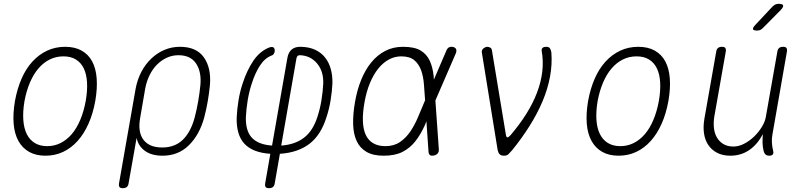

<svg xmlns="http://www.w3.org/2000/svg" viewBox="-20 -805 4240 1005"><path d="M218 10Q168 10 132.5 -10Q97 -30 76.5 -67Q56 -104 51.5 -156.5Q47 -209 58 -275Q70 -341 93 -393.5Q116 -446 150 -483Q184 -520 227 -540Q270 -560 321 -560Q372 -560 407.5 -540Q443 -520 462.5 -483.5Q482 -447 486 -395Q490 -343 479 -278Q467 -211 443.5 -158Q420 -105 386.5 -67.5Q353 -30 310.5 -10Q268 10 218 10ZM227 -40Q265 -40 297.5 -56.5Q330 -73 356 -103.5Q382 -134 400.5 -178.5Q419 -223 429 -278Q438 -331 435.5 -374Q433 -417 418.5 -447Q404 -477 377.5 -493.5Q351 -510 312 -510Q273 -510 240 -493.5Q207 -477 181 -446.5Q155 -416 136.5 -372.5Q118 -329 108 -275Q99 -221 102 -177.5Q105 -134 120 -103.5Q135 -73 162 -56.5Q189 -40 227 -40Z M623 180Q610 180 605.5 174Q601 168 603 155L690 -341Q699 -389 720 -429Q741 -469 772 -498.5Q803 -528 841 -544Q879 -560 922 -560Q1008 -560 1047 -505Q1086 -450 1079 -361Q1075 -319 1067.5 -275.5Q1060 -232 1049 -190Q1024 -99 968.5 -44.5Q913 10 831 10Q774 10 739 -15Q704 -40 695 -83L653 155Q651 168 643.5 174Q636 180 623 180ZM829 -33Q896 -33 937.5 -74Q979 -115 999 -190Q1010 -232 1017.5 -275.5Q1025 -319 1029 -361Q1035 -430 1006 -473Q977 -516 914 -516Q882 -516 853.5 -503Q825 -490 802 -467Q779 -444 763 -411.5Q747 -379 740 -341L714 -190Q700 -115 730.5 -74Q761 -33 829 -33Z M1388 180Q1375 180 1370.5 174Q1366 168 1368 155L1395 0Q1303 -6 1259.5 -52.5Q1216 -99 1219 -192Q1221 -234 1228.5 -280Q1236 -326 1250 -368Q1272 -436 1305.5 -486Q1339 -536 1388 -556Q1396 -559 1402.5 -559Q1409 -559 1412.5 -556Q1416 -553 1417.5 -546.5Q1419 -540 1417 -531Q1415 -526 1412 -521.5Q1409 -517 1403 -515Q1366 -501 1340.5 -461.5Q1315 -422 1298 -368Q1284 -326 1276.5 -280Q1269 -234 1267 -192Q1265 -120 1298.5 -84Q1332 -48 1404 -43L1484 -500Q1489 -531 1507 -546Q1525 -561 1555 -560Q1599 -559 1630.5 -544Q1662 -529 1682 -503.5Q1702 -478 1711.5 -443.5Q1721 -409 1720 -368Q1718 -326 1710.5 -280Q1703 -234 1689 -192Q1660 -98 1599.5 -52Q1539 -6 1445 0L1418 155Q1416 168 1408.5 174Q1401 180 1388 180ZM1532 -501 1452 -43Q1524 -48 1571 -84Q1618 -120 1641 -192Q1655 -234 1662.5 -280Q1670 -326 1672 -368Q1674 -432 1639.5 -473Q1605 -514 1550 -516Q1542 -516 1538 -512.5Q1534 -509 1532 -501Z M2277 -24Q2278 -11 2271.5 -2.5Q2265 6 2251 9Q2238 12 2231 7Q2224 2 2223 -11L2212 -170L2204 -150Q2182 -101 2154 -65.5Q2126 -30 2087 -10Q2048 10 1988 10Q1933 10 1898.5 -10Q1864 -30 1847 -66.5Q1830 -103 1828.5 -154.5Q1827 -206 1838 -270Q1849 -334 1870.5 -387Q1892 -440 1923.5 -478.5Q1955 -517 1996.5 -538.5Q2038 -560 2089 -560Q2149 -560 2181 -541Q2213 -522 2229 -488Q2245 -454 2250 -406Q2250 -397 2251 -388L2316 -539Q2321 -552 2330 -557Q2339 -562 2352 -559Q2364 -556 2367.5 -547.5Q2371 -539 2366 -526L2259 -279ZM2205 -280V-282Q2202 -323 2199 -363.5Q2196 -404 2184.5 -436.5Q2173 -469 2149 -489.5Q2125 -510 2080 -510Q2046 -510 2015.5 -493.5Q1985 -477 1960 -446Q1935 -415 1916.5 -370.5Q1898 -326 1888 -270Q1878 -214 1879.5 -171Q1881 -128 1894.5 -99Q1908 -70 1934 -55Q1960 -40 1997 -40Q2042 -40 2073.5 -61.5Q2105 -83 2128 -117Q2151 -151 2168.5 -193Q2186 -235 2203 -275Z M2585 -19 2502 -531Q2501 -537 2503.5 -542.5Q2506 -548 2510.5 -551.5Q2515 -555 2520 -557.5Q2525 -560 2529 -560Q2539 -560 2546.5 -555.5Q2554 -551 2555 -541L2628 -100Q2630 -87 2635.5 -86Q2641 -85 2652 -97Q2699 -152 2734 -207.5Q2769 -263 2790.5 -319Q2812 -375 2818.5 -430.5Q2825 -486 2815 -541Q2815 -546 2816.5 -549.5Q2818 -553 2821.5 -555.5Q2825 -558 2829.5 -559Q2834 -560 2839 -560Q2854 -560 2859 -551.5Q2864 -543 2866 -531Q2871 -468 2859 -403.5Q2847 -339 2820 -275Q2793 -211 2752.5 -146.5Q2712 -82 2661 -19Q2650 -6 2641.5 2Q2633 10 2618 10Q2603 10 2595.5 2.5Q2588 -5 2585 -19Z M3218 10Q3168 10 3132.5 -10Q3097 -30 3076.5 -67Q3056 -104 3051.5 -156.5Q3047 -209 3058 -275Q3070 -341 3093 -393.5Q3116 -446 3150 -483Q3184 -520 3227 -540Q3270 -560 3321 -560Q3372 -560 3407.5 -540Q3443 -520 3462.5 -483.5Q3482 -447 3486 -395Q3490 -343 3479 -278Q3467 -211 3443.5 -158Q3420 -105 3386.5 -67.5Q3353 -30 3310.5 -10Q3268 10 3218 10ZM3227 -40Q3265 -40 3297.5 -56.5Q3330 -73 3356 -103.5Q3382 -134 3400.5 -178.5Q3419 -223 3429 -278Q3438 -331 3435.5 -374Q3433 -417 3418.5 -447Q3404 -477 3377.5 -493.5Q3351 -510 3312 -510Q3273 -510 3240 -493.5Q3207 -477 3181 -446.5Q3155 -416 3136.5 -372.5Q3118 -329 3108 -275Q3099 -221 3102 -177.5Q3105 -134 3120 -103.5Q3135 -73 3162 -56.5Q3189 -40 3227 -40Z M4007 10Q3994 10 3987 3.5Q3980 -3 3977 -15Q3972 -36 3971.5 -57Q3971 -78 3973 -103Q3944 -48 3901 -19Q3858 10 3803 10Q3763 10 3734 -5Q3705 -20 3687.5 -46Q3670 -72 3665 -107Q3660 -142 3667 -183L3729 -535Q3731 -548 3738.5 -554Q3746 -560 3759 -560Q3772 -560 3776.5 -554Q3781 -548 3779 -535L3719 -195Q3714 -164 3717 -135.5Q3720 -107 3732.5 -85.5Q3745 -64 3766.5 -51Q3788 -38 3819 -38Q3847 -38 3875 -52.5Q3903 -67 3927 -90Q3951 -113 3968 -141Q3985 -169 3989 -195L4049 -535Q4051 -548 4058.5 -554Q4066 -560 4079 -560Q4092 -560 4096.5 -554Q4101 -548 4099 -535L4023 -100Q4019 -79 4020.5 -57Q4022 -35 4027 -15Q4030 -3 4025 3.5Q4020 10 4007 10ZM3974 -659Q3966 -651 3959 -648Q3952 -645 3943 -645Q3924 -645 3921.5 -652Q3919 -659 3933 -674L4022 -769Q4030 -777 4037.5 -781Q4045 -785 4056 -785Q4076 -785 4079 -777Q4082 -769 4067 -753Z"/></svg>

Font: Maple Mono NL Thin
Style: Italic
Weight: 250
Italic angle: -10°
Monospace: yes
Designer: subframe7536
Version: Version 7.000